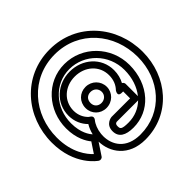

<svg xmlns="http://www.w3.org/2000/svg" viewBox="-215 -1088 1351 1351"><g transform="rotate(45 461.0 -412.5)"><path d="M691.5 -600.4C731.4 -559.1 755 -505.1 755 -442C755 -371.3 742.9 -369 718 -369C694.7 -369 692.9 -382.5 692 -387.6V-595C692 -596.3 691.7 -598.6 691.5 -600.4ZM700.6 -198C808.6 -200.2 924 -274.2 924 -442C924 -693.5 718.4 -865 473 -865C217.3 -865 -2 -682.3 -2 -413C-2 -143.7 217.2 40 473 40C700 40 794 -99.9 797 -104.4C803.4 -114.5 801.8 -130.9 789.8 -138.8ZM634.9 -205C618.5 -189.9 568.7 -152 473 -152C318.1 -152 194 -265.2 194 -413C194 -561.8 316.3 -684 473 -684C551.7 -684 620.4 -659.9 670 -619.9C668.5 -619.9 668 -620 667 -620H548C541.4 -620 530.7 -616.1 525.3 -605.6C496.4 -621.5 460.7 -631 422 -631C296.7 -631 208 -527.6 208 -403C208 -279.1 296.9 -177 422 -177C479.6 -177 528.6 -200.3 562.1 -234.5C582.2 -221.9 608.1 -211.2 634.9 -205ZM718 -319C779.1 -319 805 -364.7 805 -442C805 -524.5 771 -596.2 714.8 -647.4C654.2 -702.6 568.7 -734 473 -734C289.7 -734 144 -590.2 144 -413C144 -234.8 293.9 -102 473 -102C575.4 -102 637.1 -141.2 662.9 -163.1L739.1 -112.5C706 -77.5 624 -10 473 -10C240.8 -10 48 -174.3 48 -413C48 -651.7 240.7 -815 473 -815C695.6 -815 874 -662.5 874 -442C874 -300.5 782.8 -248 696 -248C688.7 -248 681.5 -248.4 674.3 -249.1C633.6 -253.1 596.4 -268.4 573.2 -288.1C565.1 -294.9 548.3 -300.4 536.4 -283.2L528.4 -271.6C504.2 -245.7 466.9 -227 422 -227C327.1 -227 258 -302.9 258 -403C258 -504.4 327.3 -581 422 -581C468.1 -581 504.4 -565.4 530.6 -540C530.6 -540 573 -508.5 573 -558V-570H642V-386C642 -385.4 642 -384.6 642.1 -384.1C642.3 -381.3 649.8 -319 718 -319ZM363 -405C363 -345.7 407.8 -300 469 -300C527.6 -300 573 -345.7 573 -405C573 -465.3 526.1 -512 469 -512C410.4 -512 363 -465.6 363 -405ZM413 -405C413 -438.4 437.6 -462 469 -462C497.9 -462 523 -438.7 523 -405C523 -372.3 500.4 -350 469 -350C434.2 -350 413 -372.3 413 -405Z"/></g></svg>

Font: Hussar Techniczny
Style: Bold 
Weight: 700
Foundry: Cannot Into Space Fonts
Version: Version 0.77